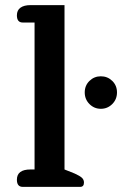

<svg xmlns="http://www.w3.org/2000/svg" viewBox="-20 -730 485 750"><path d="M69 0Q46 0 46 -28Q46 -68 99 -68H115V-642H69Q46 -642 46 -670Q46 -690 60 -700Q74 -710 99 -710H232V-68L272 -52Q292 -43 300 -35.5Q308 -28 308 -17Q308 0 293 0ZM311 -369Q311 -396 329.5 -414Q348 -432 374 -432Q400 -432 418.5 -414Q437 -396 437 -369Q437 -342 418.5 -323.5Q400 -305 374 -305Q348 -305 329.5 -323.5Q311 -342 311 -369Z"/></svg>

Font: Maitree Semibold
Style: Regular
Weight: 600
Designer: CadsonDemak Team
Foundry: CadsonDemak
Version: Version 1.010